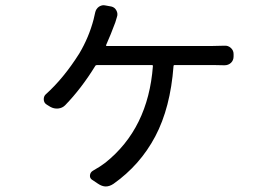

<svg xmlns="http://www.w3.org/2000/svg" viewBox="-20 -625 1040 718"><path d="M377 -457Q375 -453.1 379.9 -453.1H776.4Q798.8 -453.1 819.3 -454.1Q833 -455.1 843.3 -445.8Q853.5 -436.5 853.5 -422.9V-414.1Q853.5 -399.4 843.8 -390.1Q834 -380.9 819.3 -380.9Q794.9 -381.8 776.4 -381.8H633.8Q628.9 -381.8 628.9 -377.9Q617.2 -221.7 560.5 -114.7Q503.9 -7.8 404.3 62.5Q389.6 72.3 375.5 72.3Q361.3 72.3 345.7 61.5L325.2 47.9Q315.4 42 316.4 30.8Q317.4 19.5 327.1 13.7Q356.4 -2.9 374 -16.6Q534.2 -144.5 551.8 -377.9Q551.8 -381.8 547.9 -381.8H342.8Q337.9 -381.8 335.9 -377.9Q284.2 -293.9 223.6 -231.4Q212.9 -220.7 197.3 -219.2Q181.6 -217.8 168 -225.6L155.3 -233.4Q143.6 -240.2 143.6 -253.9Q143.6 -265.6 151.4 -272.5Q217.8 -332 276.4 -424.8Q312.5 -485.4 330.1 -552.7Q333 -564.5 335.9 -578.1Q338.9 -591.8 349.6 -599.6Q358.4 -605.5 368.2 -605.5Q371.1 -605.5 375 -604.5L396.5 -600.6Q409.2 -597.7 415.5 -585.4Q421.9 -573.2 417 -560.5Q414.1 -550.8 411.1 -541Q394.5 -496.1 377 -457Z"/></svg>

Font: Gen Jyuu GothicL Regular
Style: Regular
Weight: 400
Designer: [Source Han Sans]
Ryoko NISHIZUKA  (kana & ideographs); Paul D. Hunt (Latin, Greek & Cyrillic); Wenlong ZHANG  (bopomofo
Version: Version 1.002.20150607